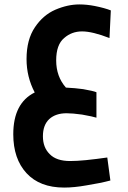

<svg xmlns="http://www.w3.org/2000/svg" viewBox="-20 -532 579 868"><path d="M297 196Q235 196 205 165Q174 135 174 84Q174 33 203 6Q232 -20 281 -20Q308 -20 351 -14Q401 -5 416 0V-115Q402 -121 356 -129Q320 -134 278 -136Q234 -186 234 -259Q234 -330 270 -360Q304 -390 351 -390Q398 -390 475 -360L481 -485Q453 -496 408 -505Q372 -512 339 -512Q286 -512 230 -488Q175 -464 138 -409Q100 -353 100 -265Q100 -184 137 -114Q40 -66 40 75Q40 186 100 251Q160 316 270 316Q315 316 371 306Q434 296 479 284L465 180Q417 187 368 192Q327 196 297 196Z"/></svg>

Font: Online Auction - Bold
Style: Bold
Weight: 500
Designer: Mohamed Mostafa, the designer of Online Auction
Foundry: Kief Type Foundry
Version: ""